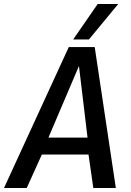

<svg xmlns="http://www.w3.org/2000/svg" viewBox="-53 -943 655 963"><path d="M-33 0 292 -707H422L528 0H415L391 -168H157L81 0ZM190 -253H386L343 -612ZM314 -745 437 -923H540L393 -745Z"/></svg>

Font: Georama ExtraCondensed Thin Medium
Style: Italic
Weight: 500
Italic angle: -9°
Version: Version 1.001